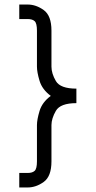

<svg xmlns="http://www.w3.org/2000/svg" viewBox="-20 -785 422 847"><path d="M207 -233V-73Q207 -7 173 17.5Q139 42 102 42H65V-22H102Q123 -22 133 -31.5Q143 -41 143 -73V-233Q143 -257 154.5 -295.5Q166 -334 204 -362Q166 -390 154.5 -428.5Q143 -467 143 -491V-650Q143 -682 133 -691.5Q123 -701 102 -701H65V-765H102Q139 -765 173 -740.5Q207 -716 207 -650V-491Q207 -461 226.5 -427.5Q246 -394 317 -394V-330Q246 -330 226.5 -296Q207 -262 207 -233Z"/></svg>

Font: SUIT
Style: Regular
Weight: 400
Designer: Sunn Youn; Korean Glyphs from Source Han Sans (Sandoll Communications; Soo-young Jang, Joo-yeon Kang)
Foundry: Sunn
Version: Version 1.140